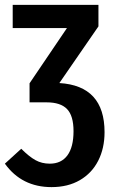

<svg xmlns="http://www.w3.org/2000/svg" viewBox="-31 -549 461 786"><path d="M397 -8Q397 58 371 109Q345 160 296 188.5Q247 217 180 217Q58 217 -11 121L56 60Q88 92 114 106.5Q140 121 173 121Q220 121 245 87Q270 53 270 -12Q270 -75 243.5 -102.5Q217 -130 160 -130H90V-208L243 -434H21V-529H372V-441L212 -209Q397 -198 397 -8Z"/></svg>

Font: Fira Sans Compressed Medium
Style: Regular
Weight: 500
Width: 1
Designer: bBox Type GmbH & Carrois Corporate GbR & Edenspiekermann AG
Foundry: bBox Type GmbH & Carrois Corporate GbR & Edenspiekermann AG
Version: Version 4.301